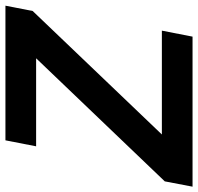

<svg xmlns="http://www.w3.org/2000/svg" viewBox="-54 -697 728 706"><g transform="rotate(-90 310.0 -344.0)"><path d="M528.3 0H-23.4L-3.9 -102.1L448.7 -575.2H125L147 -688H642.1L622.6 -587.9L168.5 -112.8H550.3Z"/></g></svg>

Font: Liberation Sans
Style: Bold Italic
Weight: 700
Italic angle: -12°
Designer: Steve Matteson
Foundry: Ascender Corporation
Version: Version 2.1.5